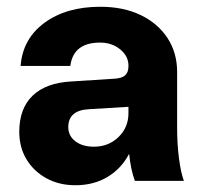

<svg xmlns="http://www.w3.org/2000/svg" viewBox="-20 -535 591 568"><path d="M504 -158Q504 -109 509.5 -66.5Q515 -24 524 0H379Q367 -32 362 -80Q339 -36 298 -11.5Q257 13 203 13Q155 13 117.5 -7.5Q80 -28 58.5 -63.5Q37 -99 37 -145Q37 -214 76.5 -252Q116 -290 191 -294L316 -302Q340 -303 350 -312Q360 -321 360 -339V-341Q360 -369 335.5 -389Q311 -409 276 -409Q197 -409 188 -340H41Q47 -420 111.5 -467.5Q176 -515 277 -515Q345 -515 396 -490.5Q447 -466 475.5 -422.5Q504 -379 504 -322ZM182 -159Q182 -133 203 -117Q224 -101 258 -101Q301 -101 330.5 -129.5Q360 -158 360 -200V-219L244 -212Q182 -209 182 -159Z"/></svg>

Font: Overused Grotesk
Style: Bold
Weight: 700
Version: Version 0.003